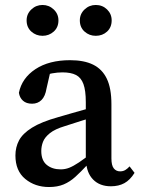

<svg xmlns="http://www.w3.org/2000/svg" viewBox="-20 -738 565 772"><path d="M177 14Q121 14 81.5 -18.5Q42 -51 42 -113Q42 -146 56.5 -173.5Q71 -201 108.5 -224.5Q146 -248 214 -267Q241 -275 267.5 -282.5Q294 -290 320.5 -297.5Q347 -305 374 -312V-273Q340 -263 306.5 -252Q273 -241 241 -231Q201 -219 180.5 -202.5Q160 -186 153 -168Q146 -150 146 -131Q146 -93 168 -75Q190 -57 224 -57Q242 -57 258.5 -63.5Q275 -70 297.5 -85Q320 -100 354 -127L365 -75H331Q305 -47 283 -27Q261 -7 236 3.5Q211 14 177 14ZM426 11Q381 11 354.5 -16Q328 -43 326 -91L325 -95V-327Q325 -374 315.5 -400Q306 -426 285.5 -436.5Q265 -447 231 -447Q211 -447 189 -443Q167 -439 139 -429L186 -465L167 -382Q162 -351 147 -336Q132 -321 109 -321Q86 -321 72.5 -333Q59 -345 56 -365Q68 -424 122.5 -460Q177 -496 262 -496Q318 -496 354.5 -478Q391 -460 409.5 -421.5Q428 -383 428 -319V-101Q428 -73 437.5 -61Q447 -49 463 -49Q475 -49 484 -54.5Q493 -60 501 -69L521 -43Q503 -14 480 -1.5Q457 11 426 11ZM151 -594Q125 -594 106 -611Q87 -628 87 -656Q87 -682 106 -700Q125 -718 151 -718Q177 -718 196 -700Q215 -682 215 -656Q215 -628 196 -611Q177 -594 151 -594ZM365 -594Q339 -594 320 -611Q301 -628 301 -656Q301 -682 320 -700Q339 -718 365 -718Q392 -718 410.5 -700Q429 -682 429 -656Q429 -628 410.5 -611Q392 -594 365 -594Z"/></svg>

Font: Source Serif 4 18pt Medium
Style: Regular
Weight: 500
Designer: Frank Grießhammer
Foundry: Adobe Systems Incorporated
Version: Version 4.004;hotconv 1.0.116;makeotfexe 2.5.65601